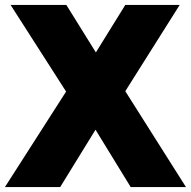

<svg xmlns="http://www.w3.org/2000/svg" viewBox="-48 -760 776 780"><path d="M-28 0 220.5 -388 -5 -740H221.5L341.5 -547L461 -740H682L461 -389.5L707.5 0H483L340 -233L196.5 0Z"/></svg>

Font: Encode Sans SemiCondensed SemiCondensed Black
Style: Regular
Weight: 900
Width: 4
Designer: Multiple Designers
Foundry: Impallari Type
Version: Version 3.000; ttfautohint (v1.8.3) -l 8 -r 50 -G 200 -x 14 